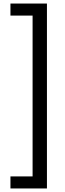

<svg xmlns="http://www.w3.org/2000/svg" viewBox="-20 -871 365 1084"><path d="M39 193V125H164V-783H39V-851H245V193Z"/></svg>

Font: Noto Sans Tamil UI Condensed
Style: Regular
Weight: 400
Width: 3
Designer: Jelle Bosma - Monotype Design Team
Foundry: Monotype Imaging Inc.
Version: Version 2.004; ttfautohint (v1.8.4.7-5d5b)